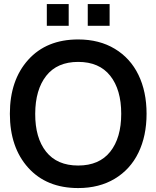

<svg xmlns="http://www.w3.org/2000/svg" viewBox="-20 -934 789 969"><path d="M422.9 -803.7V-913.6H533.2V-803.7ZM216.3 -803.7V-913.6H326.7V-803.7ZM374.5 15.1Q214.8 15.1 122.3 -87.6Q29.8 -190.4 29.8 -359.9Q29.8 -529.3 122.3 -632.1Q214.8 -734.9 374.5 -734.9Q481 -734.9 559.3 -687.7Q637.7 -640.6 678.7 -556.2Q719.7 -471.7 719.7 -359.9Q719.7 -248 678.7 -163.6Q637.7 -79.1 559.3 -32Q481 15.1 374.5 15.1ZM374.5 -621.6Q268.6 -621.6 213.4 -551.5Q158.2 -481.4 157.7 -359.9Q157.2 -238.3 212.6 -168.5Q268.1 -98.6 374.5 -98.6Q481 -98.6 536.4 -168.5Q591.8 -238.3 591.8 -359.9Q591.8 -481.4 536.4 -551.5Q481 -621.6 374.5 -621.6Z"/></svg>

Font: Vela Sans Bd
Style: Bold
Weight: 700
Designer: Principal design: Mikhail Sharanda - project Manrope.
Design modification: Ravid Balaliev
Foundry: Mikhail Sharanda
Version: Version 1.001